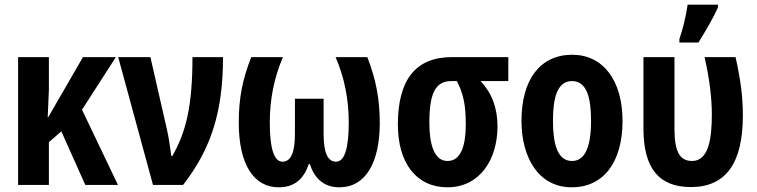

<svg xmlns="http://www.w3.org/2000/svg" viewBox="-20 -787 3222 817"><path d="M57 0H188V-182L241 -228L343 0H482L329 -320L473 -544H333L185 -288H183C185 -327 186 -365 188 -404V-544H57Z M631 0H759C878 -153 929 -311 929 -544H799C799 -341 773 -226 713 -123H709C702 -174 698 -204 689 -242L620 -544H483Z M1166 10C1235 10 1273 -27 1294 -89H1298C1319 -28 1357 10 1425 10C1533 10 1596 -91 1596 -264C1596 -362 1581 -446 1543 -544H1408C1446 -456 1464 -363 1464 -266C1464 -155 1446 -99 1410 -99C1374 -99 1357 -138 1357 -218V-367H1235V-218C1235 -138 1218 -99 1182 -99C1146 -99 1128 -155 1128 -266C1128 -363 1146 -456 1184 -544H1049C1010 -444 996 -366 996 -264C996 -92 1057 10 1166 10Z M1884 10C2020 10 2097 -106 2097 -250C2097 -327 2073 -391 2025 -442H2143V-544H1903C1749 -544 1673 -448 1673 -257C1673 -93 1752 10 1884 10ZM1884 -102C1824 -102 1807 -182 1807 -264C1807 -391 1833 -442 1901 -442H1924C1952 -389 1962 -338 1962 -260C1962 -155 1936 -102 1884 -102Z M2413 10C2547 10 2629 -95 2629 -273C2629 -445 2546 -554 2415 -554C2279 -554 2199 -449 2199 -273C2199 -117 2271 10 2413 10ZM2414 -102C2349 -102 2333 -182 2333 -273C2333 -363 2348 -442 2414 -442C2480 -442 2495 -364 2495 -273C2495 -159 2468 -102 2414 -102Z M2871 -606H2952C2988 -664 3016 -713 3035 -755V-767H2906C2898 -712 2885 -662 2871 -621ZM2920 9C3068 9 3141 -92 3141 -295C3141 -376 3132 -444 3110 -544H2978C2999 -452 3009 -372 3009 -299C3009 -196 2995 -102 2925 -102C2872 -102 2850 -143 2850 -238V-544H2718V-240C2718 -71 2784 9 2920 9Z"/></svg>

Font: Kathrein 77 Bold Condensed
Style: Regular
Weight: 700
Width: 3
Designer: Lazydogs Typefoundry, based on Open Sans by Ascender Corporation
Foundry: Lazydogs Typefoundry
Version: Version 1.003;PS 001.003;hotconv 1.0.88;makeotf.lib2.5.64775